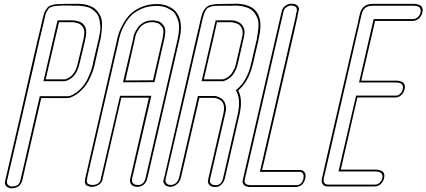

<svg xmlns="http://www.w3.org/2000/svg" viewBox="-20 -815 2305 1038"><path d="M492 -466Q489 -454 485 -440Q481 -426 470.5 -402Q460 -378 446.5 -358Q433 -338 410.5 -318Q388 -298 361 -288Q353 -285 348 -285H203L114 101L113 106L108 127L100 162Q99 163 98.5 166Q98 169 94 176Q90 183 84.5 188.5Q79 194 67.5 198.5Q56 203 42 203Q40 203 37.5 203Q35 203 28 200.5Q21 198 16 194Q11 190 8 182Q5 174 8 162L16 128L19 115L22 102L87 -178L88 -182L148 -446L180 -584Q182 -596 187 -613Q191 -631 198 -659Q198 -661 199 -663L211 -715Q215 -731 218 -741.5Q221 -752 227.5 -761Q234 -770 238 -775.5Q242 -781 253.5 -785Q265 -789 272 -790.5Q279 -792 298 -793Q317 -794 329.5 -794Q342 -794 370 -794Q379 -794 383 -794Q394 -795 411 -794Q425 -793 438.5 -791Q452 -789 469 -782Q486 -775 498 -763.5Q510 -752 520.5 -733Q531 -714 531.5 -687.5Q532 -661 527 -624Q526 -616 524 -608L523 -601V-602L521 -594V-593L520 -591L495 -480Q494 -475 492 -466ZM398 -463 417 -542 431 -602Q435 -622 436 -639Q436 -640 436 -640Q436 -656 428.5 -667.5Q421 -679 413 -684Q405 -689 394 -691.5Q383 -694 378.5 -694.5Q374 -695 371 -695Q369 -695 368 -695H299L227 -386H285H331Q381 -399 398 -463ZM398 -463ZM398 -463ZM482 -466 484 -479V-480L511 -594Q511 -595 511.5 -596.5Q512 -598 512 -600Q513 -602 513.5 -603.5Q514 -605 514 -606Q514 -607 514 -608Q516 -616 517 -623Q524 -653 522 -676.5Q520 -700 515.5 -717Q511 -734 500 -745.5Q489 -757 479 -764.5Q469 -772 455 -776Q441 -780 430.5 -781.5Q420 -783 408 -784Q392 -785 381 -784Q372 -784 356 -785Q330 -785 319 -785Q308 -785 291.5 -783.5Q275 -782 269.5 -781Q264 -780 254.5 -776Q245 -772 242.5 -768Q240 -764 234.5 -755.5Q229 -747 226.5 -738Q224 -729 221 -715L209 -663Q208 -663 208 -661.5Q208 -660 208 -659Q201 -630 197 -613L190 -585V-584Q185 -561 174.5 -516.5Q164 -472 159 -447Q148 -401 128 -313.5Q108 -226 98 -182L32 102Q32 103 31 105.5Q30 108 29.5 110.5Q29 113 29 115L26 128Q25 133 22 145Q19 157 18 162Q15 175 22.5 183Q30 191 35.5 192Q41 193 45 193Q56 193 65 190Q74 187 78 183Q82 179 85 173.5Q88 168 88.5 166Q89 164 89 162H90Q91 156 93.5 145Q96 134 98 126Q99 123 100.5 116.5Q102 110 103 106L104 101L195 -295H205Q210 -295 217.5 -295Q225 -295 246 -295Q267 -295 284.5 -295Q302 -295 321.5 -295Q341 -295 351 -295Q353 -295 360 -297Q390 -309 414 -333Q438 -357 451.5 -384.5Q465 -412 471.5 -431Q478 -450 482 -466ZM408 -463Q389 -391 332 -376H330H283H215L291 -705H370H371H372Q376 -705 381.5 -704.5Q387 -704 399 -701Q411 -698 420.5 -692.5Q430 -687 438 -674Q446 -661 446 -643Q446 -643 446 -641H447L446 -640Q446 -623 441 -602L427 -542Z M807 -381 860 -612Q863 -632 863.5 -646Q864 -660 857 -669Q850 -678 844 -683.5Q838 -689 828 -691.5Q818 -694 813 -694.5Q808 -695 803 -695H801Q778 -695 760.5 -685.5Q743 -676 733 -661.5Q723 -647 718 -636Q713 -625 711 -614L710 -608L658 -380ZM826 -793H830Q836 -793 842.5 -792.5Q849 -792 860.5 -790Q872 -788 882.5 -784Q893 -780 905 -773Q917 -766 926.5 -756.5Q936 -747 943.5 -732.5Q951 -718 955 -700Q959 -682 958 -656.5Q957 -631 950 -602L777 147Q774 162 766.5 172.5Q759 183 750.5 187.5Q742 192 736 193.5Q730 195 725 195H723Q701 195 691.5 184Q682 173 683 162L684 151L785 -287H636L535 151Q535 153 534.5 156Q534 159 530 166.5Q526 174 520 179.5Q514 185 502.5 190Q491 195 476 195H475Q471 195 465.5 194Q460 193 452 189.5Q444 186 440.5 177Q437 168 440 154L442 144L613 -600Q613 -602 614 -607Q618 -623 624 -640.5Q630 -658 646.5 -687.5Q663 -717 684.5 -738.5Q706 -760 743.5 -776.5Q781 -793 826 -793ZM815 -371 645 -370 700 -606Q700 -610 701 -614Q703 -625 708.5 -637.5Q714 -650 725.5 -666.5Q737 -683 757.5 -694Q778 -705 804 -705H806Q811 -705 817 -704Q823 -703 833.5 -700.5Q844 -698 851 -692Q858 -686 865.5 -675.5Q873 -665 873.5 -649.5Q874 -634 870 -612ZM824 -783Q781 -783 746 -767.5Q711 -752 690.5 -732Q670 -712 654.5 -684Q639 -656 633.5 -639.5Q628 -623 624 -607L623 -600L452 143L451 154H450Q448 164 450.5 171Q453 178 459 180.5Q465 183 469.5 184Q474 185 477 185H478Q518 185 525 154V152L629 -297H798L694 151Q695 153 693.5 160.5Q692 168 700 176.5Q708 185 725 185H727Q758 185 767 147L940 -602Q947 -633 948 -659.5Q949 -686 943 -704Q937 -722 929 -736Q921 -750 908.5 -758Q896 -766 885 -771.5Q874 -777 861.5 -779.5Q849 -782 842 -782.5Q835 -783 828 -783Z M1186 -386Q1203 -391 1216.5 -401.5Q1230 -412 1237.5 -425.5Q1245 -439 1249 -448.5Q1253 -458 1255 -467L1256 -472L1288 -611Q1291 -623 1291 -628Q1291 -630 1291.5 -634Q1292 -638 1292 -640Q1291 -658 1282.5 -670.5Q1274 -683 1261.5 -687.5Q1249 -692 1241.5 -693.5Q1234 -695 1227 -695H1226H1153L1135 -614L1082 -386H1140ZM1238 -794Q1240 -794 1244 -794.5Q1248 -795 1250 -795Q1423 -795 1379 -608L1378 -602V-601V-602V-601L1350 -480Q1349 -476 1347 -469Q1326 -376 1268 -326Q1294 -277 1274 -192L1196 148Q1191 168 1180 179.5Q1169 191 1160.5 193.5Q1152 196 1145 196H1143Q1121 196 1112 185Q1103 174 1104 163L1106 152L1188 -202Q1205 -277 1138 -286H1058L958 146Q955 156 950 165.5Q945 175 931 185Q917 195 899 195Q897 195 894.5 194.5Q892 194 884.5 192Q877 190 873 185.5Q869 181 865 173.5Q861 166 865 154L868 144L943 -182L1007 -460L1010 -472L1007 -460L1010 -472L1031 -565Q1032 -566 1053 -659Q1054 -661 1054 -663L1066 -715Q1071 -735 1076 -747.5Q1081 -760 1089.5 -769.5Q1098 -779 1106 -783.5Q1114 -788 1132 -790.5Q1150 -793 1165.5 -793.5Q1181 -794 1213 -794ZM1187 -376H1185H1070L1146 -705H1230Q1235 -705 1241 -704.5Q1247 -704 1258.5 -700Q1270 -696 1278.5 -690Q1287 -684 1294 -671.5Q1301 -659 1302 -643Q1302 -639 1301.5 -635Q1301 -631 1301 -630Q1301 -624 1298 -611L1265 -467Q1263 -458 1259 -447.5Q1255 -437 1246.5 -422Q1238 -407 1222.5 -394.5Q1207 -382 1187 -376ZM1236 -784H1211Q1209 -784 1205 -784Q1181 -784 1170.5 -784Q1160 -784 1144.5 -783Q1129 -782 1123.5 -780.5Q1118 -779 1109 -775Q1100 -771 1097.5 -767Q1095 -763 1090 -755Q1085 -747 1082.5 -738Q1080 -729 1076 -715L1017 -460L1020 -472L875 154Q872 167 879.5 175Q887 183 892.5 184Q898 185 901 185Q936 185 948 146L1050 -296H1141H1142Q1150 -295 1158 -292Q1166 -289 1176.5 -282.5Q1187 -276 1192.5 -266Q1198 -256 1201 -240Q1204 -224 1198 -202L1116 152Q1117 154 1115 161.5Q1113 169 1120.5 177.5Q1128 186 1145 186H1147Q1177 186 1186 148L1264 -192Q1283 -274 1259 -320L1255 -327L1262 -333Q1317 -380 1337 -469L1368 -602V-601L1369 -608Q1376 -646 1377.5 -674Q1379 -702 1369.5 -722Q1360 -742 1348.5 -754Q1337 -766 1318.5 -773Q1300 -780 1283.5 -782.5Q1267 -785 1247 -785Q1247 -785 1243 -784.5Q1239 -784 1236 -784Z M1544 196H1523ZM1340 196H1328Q1326 196 1323 195.5Q1320 195 1313 193Q1306 191 1301 187Q1296 183 1293 175Q1290 167 1293 156L1503 -754Q1507 -772 1520.5 -782Q1534 -792 1545 -794L1557 -795Q1579 -795 1588.5 -784Q1598 -773 1596 -762L1593 -751L1587 -719L1582 -698L1581 -693L1572 -652L1409 54L1399 95L1398 99L1397 104H1539H1553H1600Q1618 104 1625.5 115Q1633 126 1632 137L1631 148Q1627 164 1620 174.5Q1613 185 1604.5 189Q1596 193 1590.5 194.5Q1585 196 1581 196H1579H1552H1544H1523H1386H1381ZM1546 186H1525ZM1342 186H1583Q1612 186 1621 148Q1620 146 1621.5 138.5Q1623 131 1617 122.5Q1611 114 1598 114H1385L1577 -719L1583 -751L1584 -752Q1584 -753 1584.5 -754Q1585 -755 1585 -759Q1585 -763 1585 -765.5Q1585 -768 1583 -772Q1581 -776 1578 -778.5Q1575 -781 1569 -783Q1563 -785 1554 -785Q1550 -785 1544 -784Q1538 -783 1527 -775Q1516 -767 1513 -754L1303 156Q1301 164 1303 170Q1305 176 1309 179Q1313 182 1318.5 183.5Q1324 185 1326.5 185.5Q1329 186 1330 186H1335H1336H1337Z M2167 -331Q2167 -330 2166.5 -328.5Q2166 -327 2164 -322.5Q2162 -318 2160 -314Q2158 -310 2153.5 -305Q2149 -300 2144 -296.5Q2139 -293 2132 -290.5Q2125 -288 2116 -288H2082H2073H1923H1912L1825 91L1822 102H1829H1965H1970H1977H2012H2014Q2020 102 2027 103.5Q2034 105 2043 109Q2052 113 2056 123.5Q2060 134 2056 150Q2056 152 2055 155Q2054 158 2050 165Q2046 172 2040.5 178Q2035 184 2026 188.5Q2017 193 2005 193H1971H1962H1812H1798H1786H1759H1758H1755H1751Q1734 193 1726 182.5Q1718 172 1719 161L1720 150L1721 148L1723 138L1728 117L1733 96L1734 91L1743 51L1905 -650L1915 -691L1916 -696Q1916 -697 1916.5 -699.5Q1917 -702 1917 -703Q1919 -710 1925 -738Q1938 -794 1994 -794H2014H2036H2172H2177H2184H2219H2221Q2227 -794 2233.5 -792.5Q2240 -791 2249.5 -787Q2259 -783 2263 -772.5Q2267 -762 2263 -746Q2263 -744 2262 -741Q2261 -738 2257 -730.5Q2253 -723 2247.5 -717.5Q2242 -712 2232.5 -707Q2223 -702 2212 -702H2178H2169H2019H2008L1933 -379H1940H2076H2081H2088H2123H2125Q2132 -379 2138.5 -377.5Q2145 -376 2154 -372Q2163 -368 2167 -357.5Q2171 -347 2167 -331ZM2014 -794H2036ZM2157 -331Q2160 -344 2157 -352Q2154 -360 2147 -363.5Q2140 -367 2134.5 -368Q2129 -369 2123 -369H1921L2000 -712H2214Q2227 -712 2237 -721Q2247 -730 2249.5 -736Q2252 -742 2253 -746Q2256 -758 2253 -766.5Q2250 -775 2242.5 -778.5Q2235 -782 2230 -783Q2225 -784 2219 -784H1993Q1946 -784 1935 -738L1733 139L1732 140L1731 146V147L1730 150Q1730 151 1730 152Q1730 153 1730 156.5Q1730 160 1730 163.5Q1730 167 1731.5 170.5Q1733 174 1735.5 176.5Q1738 179 1743 181Q1748 183 1754 183H2008Q2021 183 2031 174Q2041 165 2043 159.5Q2045 154 2046 150Q2050 139 2047 132Q2044 125 2040.5 121Q2037 117 2030.5 115Q2024 113 2020 112.5Q2016 112 2012 112H1810L1905 -298H2119Q2132 -298 2141.5 -306.5Q2151 -315 2153.5 -321Q2156 -327 2157 -331ZM2012 -784H2034Z"/></svg>

Font: Soda Fountain
Style: OutlineOblique
Weight: 400
Version: Version 1.0